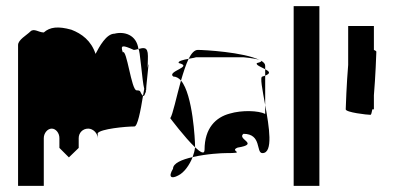

<svg xmlns="http://www.w3.org/2000/svg" viewBox="-20 -795 1292 627"><path d="M39 -188H123V-344C123 -360 135 -375 149 -375C162 -375 174 -361 174 -344V-312L205 -281L237 -312V-344C237 -361 250 -375 268 -375C284 -375 299 -360 299 -344V-360C308 -374 390 -382 419 -382C429 -382 439 -432 447 -482C435 -494 443 -500 426 -500C409 -500 394 -637 381 -624C373 -648 379 -649 417 -632C422 -632 427 -634 432 -635C426 -682 385 -693 354 -685C327 -685 304 -642 292 -619C278 -662 247 -685 213 -698C170 -710 143 -707 123 -689C106 -689 91 -704 79 -692C67 -680 39 -665 39 -648ZM432 -634C437 -639 444 -530 451 -505C450 -497 448 -490 447 -482C449 -480 452 -483 454 -490C455 -491 456 -494 457 -499L456 -498V-500H457C458 -504 457 -509 458 -515C462 -548 465 -591 465 -580C465 -589 464 -585 462 -573C463 -595 463 -612 463 -612C463 -644 448 -639 432 -635ZM457 -500C457 -500 457 -499 457 -499C457 -499 457 -500 457 -500Z M536 -409C536 -409 584 -345 617 -314V-318C617 -335 610 -486 571 -532C556 -478 544 -420 536 -409ZM545 -244C528 -216 540 -210 562 -222C581 -231 599 -256 609 -282C574 -274 545 -262 545 -244ZM546 -545C555 -545 564 -540 571 -532C579 -559 587 -584 596 -603C579 -600 559 -595 564 -589C613 -577 523 -562 546 -545ZM596 -603C615 -607 631 -608 608 -608H775C772 -608 814 -605 828 -599C775 -625 646 -632 626 -632C615 -632 605 -621 596 -603ZM609 -282C656 -293 706 -295 717 -295C790 -295 726 -301 756 -313C830 -325 752 -340 775 -358C836 -358 815 -295 837 -295C873 -295 859 -381 846 -452V-423C824 -434 770 -436 730 -424C685 -412 648 -377 648 -306C648 -290 635 -297 617 -314C616 -304 613 -293 609 -282ZM819 -589C814 -583 833 -576 846 -569V-580C846 -587 841 -592 832 -597C835 -595 832 -592 819 -589ZM828 -599C829 -598 831 -598 832 -597C831 -598 830 -598 828 -599ZM837 -545C828 -545 837 -502 846 -452V-548ZM846 -548C866 -556 859 -562 846 -569Z M939 -188H1023V-775H939Z M1109 -438C1109 -428 1179 -420 1190 -420C1192 -420 1194 -427 1196 -438H1201V-484C1206 -542 1209 -620 1209 -626C1209 -628 1206 -630 1201 -632V-710H1117V-583C1112 -525 1109 -444 1109 -438Z"/></svg>

Font: bitstorm
Style: excn
Weight: 400
Version: Version 0.2